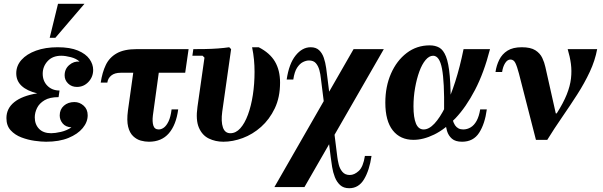

<svg xmlns="http://www.w3.org/2000/svg" viewBox="-20 -740 3190 1016"><path d="M322 -341Q322 -375 346.5 -396Q371 -417 401 -414Q384 -430 355 -437.5Q326 -445 304 -445Q258 -445 232 -416.5Q206 -388 206 -350Q206 -311 231 -286Q256 -261 295 -261L290 -226Q243 -226 215.5 -209.5Q188 -193 176 -168.5Q164 -144 164 -119Q164 -82 186.5 -58.5Q209 -35 251 -35Q271 -35 302 -42Q333 -49 358 -66Q327 -68 311.5 -87Q296 -106 296 -129Q296 -161 318 -180.5Q340 -200 374 -200Q401 -200 422.5 -181Q444 -162 444 -130Q444 -94 417.5 -62Q391 -30 342 -10Q293 10 224 10Q198 10 162.5 5Q127 0 93 -13Q59 -26 36.5 -50.5Q14 -75 14 -115Q14 -166 55.5 -199.5Q97 -233 177 -246Q123 -259 94.5 -285.5Q66 -312 66 -352Q66 -392 93.5 -423Q121 -454 170.5 -472Q220 -490 285 -490Q351 -490 392.5 -472.5Q434 -455 453.5 -427.5Q473 -400 473 -370Q473 -333 448 -306.5Q423 -280 387 -280Q359 -280 340.5 -298Q322 -316 322 -341ZM427 -720 273 -540H243L287 -720Z M960 -355H619Q587 -355 569 -340.5Q551 -326 548 -303H513Q521 -357 540 -396.5Q559 -436 598 -458Q637 -480 703 -480H978ZM825 -390 789 -129Q785 -96 791.5 -75.5Q798 -55 820 -55Q834 -55 847.5 -65Q861 -75 872 -98Q883 -121 888 -161H923Q912 -79 873.5 -34.5Q835 10 768 10Q747 10 725 4Q703 -2 684.5 -19.5Q666 -37 658 -69.5Q650 -102 657 -155L690 -390Z M1314 -490H1349Q1408 -460 1435 -414Q1462 -368 1462 -303Q1462 -225 1434 -166.5Q1406 -108 1361.5 -68.5Q1317 -29 1264.5 -9.5Q1212 10 1162 10Q1120 10 1085 -7Q1050 -24 1032.5 -64.5Q1015 -105 1025 -175L1062 -435L1052 -445H998L1003 -480Q1029 -480 1063.5 -480.5Q1098 -481 1132.5 -483.5Q1167 -486 1193 -490L1203 -480L1156 -149Q1149 -97 1159.5 -66Q1170 -35 1199 -35Q1228 -35 1251.5 -61Q1275 -87 1292 -133Q1309 -179 1318 -237.5Q1327 -296 1327 -360Q1327 -392 1324 -424Q1321 -456 1314 -490Z M1851 -480H2011L1591 250H1432ZM1911 85H1946Q1935 161 1906.5 208.5Q1878 256 1828 256Q1798 256 1780 239.5Q1762 223 1752 197.5Q1742 172 1737.5 143.5Q1733 115 1730 91L1678 -325Q1676 -347 1670 -369Q1664 -391 1651.5 -405.5Q1639 -420 1615 -420Q1600 -420 1583 -411.5Q1566 -403 1552 -381.5Q1538 -360 1532 -319H1497Q1509 -402 1544 -446Q1579 -490 1624 -490Q1652 -490 1668.5 -474.5Q1685 -459 1693.5 -434Q1702 -409 1706 -380Q1710 -351 1713 -325L1765 91Q1767 108 1772.5 130.5Q1778 153 1792 169.5Q1806 186 1831 186Q1855 186 1878.5 164.5Q1902 143 1911 85Z M2168 0Q2098 0 2058.5 -50Q2019 -100 2019 -197Q2019 -282 2049 -350.5Q2079 -419 2132 -459.5Q2185 -500 2254 -500Q2283 -500 2304.5 -488Q2326 -476 2340 -441Q2354 -406 2360 -337.5Q2366 -269 2365 -155H2330Q2332 -307 2319 -376Q2306 -445 2272 -445Q2251 -445 2232 -422.5Q2213 -400 2199 -361.5Q2185 -323 2176.5 -275Q2168 -227 2168 -177Q2168 -118 2181 -86.5Q2194 -55 2222 -55Q2250 -55 2279 -86Q2308 -117 2336 -173.5Q2364 -230 2389 -308Q2414 -386 2433 -480H2573Q2541 -355 2493.5 -264Q2446 -173 2390.5 -114.5Q2335 -56 2277.5 -28Q2220 0 2168 0ZM2425 10Q2390 10 2371.5 -6Q2353 -22 2345.5 -47Q2338 -72 2335.5 -101Q2333 -130 2330 -155H2365Q2373 -99 2388 -77Q2403 -55 2431 -55Q2452 -55 2470.5 -66Q2489 -77 2502 -100.5Q2515 -124 2521 -161H2556Q2546 -85 2515.5 -37.5Q2485 10 2425 10Z M3140 -480Q3129 -420 3101 -360Q3073 -300 3034.5 -240Q2996 -180 2954.5 -120Q2913 -60 2876 0H2816L2921 -140H2926Q2961 -195 2979 -240Q2997 -285 3001.5 -325Q3006 -365 3001 -402.5Q2996 -440 2984 -480ZM2741 -490Q2788 -490 2813 -474Q2838 -458 2849.5 -433.5Q2861 -409 2866 -385L2921 -140L2816 0L2726 -351Q2716 -389 2707 -407Q2698 -425 2681 -425Q2665 -425 2653 -406Q2641 -387 2637 -359H2602Q2607 -394 2622 -424Q2637 -454 2665.5 -472Q2694 -490 2741 -490Z"/></svg>

Font: Brygada 1918
Style: Bold Italic
Weight: 700
Italic angle: -8°
Designer: Mateusz Machalski | Borys Kosmynka | Przemek Hoffer
Foundry: NIEPODLEGLA 2018
Version: Version 3.006